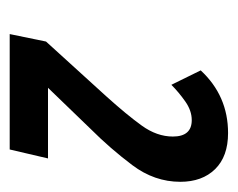

<svg xmlns="http://www.w3.org/2000/svg" viewBox="-66 -828 479 386"><g transform="rotate(90 173.0 -635.5)"><path d="M281 -416 299 -493H157L240 -579Q279 -618 312.5 -662.5Q346 -707 346 -759Q346 -803 320.5 -829Q295 -855 248 -855Q173 -855 122 -800L151 -741Q166 -756 184.5 -769Q203 -782 222 -782Q255 -782 255 -744Q255 -712 233 -681.5Q211 -651 174 -610L64 -489L49 -416Z"/></g></svg>

Font: Noto Sans Display Condensed
Style: Bold Italic
Weight: 700
Width: 3
Designer: Monotype Design team
Foundry: Monotype Imaging Inc.
Version: 1.000